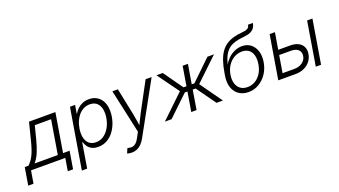

<svg xmlns="http://www.w3.org/2000/svg" viewBox="-121 -1375 3940 2229"><g transform="rotate(-20 1849.0 -260.5)"><path d="M-50.3 155.8 -14.2 -61H32.2Q53.2 -81.1 70.1 -103.8Q86.9 -126.5 101.6 -156.2Q116.2 -186 129.6 -225.3Q143.1 -264.6 156.2 -316.4L212.4 -539.1H538.1L459 -61H539.6L503.9 155.8H438.5L464.4 0H41L15.1 155.8ZM107.4 -61H394L462.9 -478H261.7L220.2 -316.4Q198.2 -230.5 171.9 -167.5Q145.5 -104.5 107.4 -61Z M594.7 204.1 718.3 -539.1H781.7L764.6 -436H767.6Q783.2 -464.4 809.1 -489.5Q835 -514.6 871.1 -530.8Q907.2 -546.9 953.6 -546.9Q1011.7 -546.9 1053.7 -520.3Q1095.7 -493.7 1118.4 -445.6Q1141.1 -397.5 1141.1 -332Q1141.1 -270 1122.6 -209Q1104 -147.9 1069.1 -98.1Q1034.2 -48.3 983.9 -18.6Q933.6 11.2 869.6 11.2Q821.8 11.2 790.5 -5.9Q759.3 -22.9 741.5 -49.3Q723.6 -75.7 716.3 -103H710.9L660.2 204.1ZM862.3 -48.3Q913.1 -48.3 952.6 -73.5Q992.2 -98.6 1019.8 -140.1Q1047.4 -181.6 1061.5 -231.4Q1075.7 -281.2 1075.7 -330.6Q1075.7 -401.4 1042 -444.3Q1008.3 -487.3 943.4 -487.3Q892.1 -487.3 852.5 -462.6Q813 -438 785.9 -396.7Q758.8 -355.5 744.9 -305.7Q731 -255.9 731 -205.6Q731 -134.3 764.6 -91.3Q798.3 -48.3 862.3 -48.3Z M1156.2 198.2 1179.7 141.1 1196.3 142.6Q1222.2 149.4 1244.6 145Q1267.1 140.6 1287.4 121.8Q1307.6 103 1326.2 66.9L1360.8 2.9L1242.2 -539.1H1310.1L1379.4 -202.1Q1388.7 -157.7 1394.8 -113.5Q1400.9 -69.3 1407.2 -26.4H1385.3Q1406.2 -69.3 1427 -113.5Q1447.8 -157.7 1471.7 -202.1L1652.8 -539.1H1727.1L1379.9 90.8Q1358.4 129.9 1333 155.8Q1307.6 181.6 1278.1 194.3Q1248.5 207 1214.4 207Q1196.8 207 1181.6 204.3Q1166.5 201.7 1156.2 198.2Z M1694.8 0 1980 -272.5 1787.1 -539.1H1864.7L2033.7 -300.3H2070.8L2110.4 -539.1H2175.8L2135.7 -300.3H2168.9L2416.5 -539.1H2497.6L2217.8 -272.5L2411.6 0H2333L2161.6 -239.3H2125.5L2086.4 0H2021L2060.5 -239.3H2028.3L1777.3 0Z M2728 10.3Q2658.7 10.3 2610.1 -23.2Q2561.5 -56.6 2540.5 -117.7Q2519.5 -178.7 2532.7 -261.2L2538.1 -293Q2551.3 -373.5 2571.3 -433.3Q2591.3 -493.2 2619.9 -535.4Q2648.4 -577.6 2688 -605Q2727.5 -632.3 2779.5 -647.5Q2831.5 -662.6 2897.9 -668Q2929.2 -670.4 2947.5 -677.5Q2965.8 -684.6 2974.9 -696.8Q2983.9 -709 2986.8 -727.5H3046.4Q3040.5 -692.4 3022.9 -667.7Q3005.4 -643.1 2972.9 -629.4Q2940.4 -615.7 2889.2 -611.3Q2826.7 -605.5 2781 -591.8Q2735.4 -578.1 2702.6 -552Q2669.9 -525.9 2646.7 -482.9Q2623.5 -439.9 2606.9 -375.5H2608.9Q2627.9 -411.6 2661.4 -444.1Q2694.8 -476.6 2739.3 -497.1Q2783.7 -517.6 2834 -517.6Q2897 -517.6 2940.4 -483.6Q2983.9 -449.7 3002.4 -391.1Q3021 -332.5 3008.8 -257.3Q2996.1 -180.2 2955.6 -119.6Q2915 -59.1 2856 -24.4Q2796.9 10.3 2728 10.3ZM2735.4 -48.3Q2787.6 -48.3 2830.6 -73.7Q2873.5 -99.1 2903.1 -145.3Q2932.6 -191.4 2942.9 -254.4Q2953.1 -316.9 2940.9 -362.8Q2928.7 -408.7 2895.8 -433.8Q2862.8 -459 2811 -459Q2758.8 -459 2713.6 -432.9Q2668.5 -406.7 2637.7 -360.1Q2606.9 -313.5 2596.7 -252Q2586.9 -192.4 2600.3 -146.2Q2613.8 -100.1 2648.2 -74.2Q2682.6 -48.3 2735.4 -48.3Z M3204.6 -333.5H3362.3Q3423.3 -333.5 3463.6 -312.5Q3503.9 -291.5 3521 -254.2Q3538.1 -216.8 3529.8 -168Q3522 -119.1 3492.4 -81.1Q3462.9 -43 3415.8 -21.5Q3368.7 0 3307.6 0H3095.7L3185.1 -539.1H3250.5L3170.9 -61H3315.9Q3375 -61 3415.5 -90.1Q3456.1 -119.1 3463.9 -166Q3471.7 -213.9 3442.1 -243.2Q3412.6 -272.5 3353 -272.5H3193.8ZM3559.1 0 3648.4 -539.1H3713.9L3624.5 0Z"/></g></svg>

Font: Inter 18pt Light
Style: Italic
Weight: 300
Italic angle: -9.3988°
Designer: Rasmus Andersson
Foundry: rsms
Version: Version 4.001;git-66647c0bb